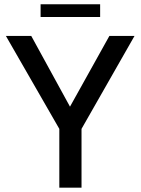

<svg xmlns="http://www.w3.org/2000/svg" viewBox="-20 -862 646 882"><path d="M354.5 0H252.5V-270L7 -697H123.5L301.5 -372L482.5 -697H598L354.5 -270ZM440 -784H166.5V-842.5H440Z"/></svg>

Font: Acari Sans Neue SemiBold
Style: Regular
Weight: 600
Designer: Alfredo Marco Pradil (font), Cristiano Sobral (main changes)
Foundry: Hanken Design Co. (font), Cristiano Sobral (main changes)
Version: Version 2.459;March 19, 2022;FontCreator 14.0.0.2808 64-bit;